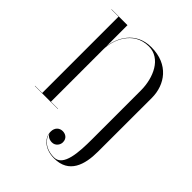

<svg xmlns="http://www.w3.org/2000/svg" viewBox="-275 -913 1327 1327"><g transform="rotate(45 388.0 -250.0)"><path d="M41 -2V0H265.5V-2H196.5V-515.5C196.5 -599 250.5 -751 404.5 -751C523 -751 581 -620 581 -496V-20C581 107 573.5 255.5 483.5 255.5C399 255.5 351 207.5 344 159C351 180.5 375.5 192.5 400 192.5C433.5 192.5 453.5 163.5 453.5 138C453.5 98 423 84 398 84C367.5 84 341 105 341 146C341 202.5 393 260 489 260C634 260 670.5 141.5 670.5 11.5L671 -514.5C670.5 -641.5 590.5 -759.5 421 -759.5C266 -759.5 207.5 -631.5 196.5 -545.5V-750H41V-748H111V-2Z"/></g></svg>

Font: Bodoni* 96pt
Style: Regular
Weight: 400
Version: Version 2.3